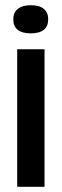

<svg xmlns="http://www.w3.org/2000/svg" viewBox="-20 -717 237 737"><path d="M46 0V-528H151V0ZM98 -589Q65 -589 48 -602.5Q31 -616 31 -643Q31 -669 48.5 -683Q66 -697 98 -697Q131 -697 148 -683Q165 -669 165 -643Q165 -616 148 -602.5Q131 -589 98 -589Z"/></svg>

Font: Bricolage Grotesque 48pt Condensed Medium
Style: Regular
Weight: 500
Width: 3
Designer: Mathieu Triay
Foundry: Atelier Triay
Version: Version 1.001;gftools[0.9.33.dev8+g029e19f]